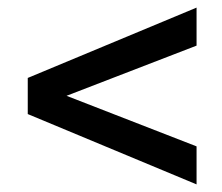

<svg xmlns="http://www.w3.org/2000/svg" viewBox="-20 -593 585 505"><path d="M497 -208V-108L53 -293V-388L497 -573V-473L155 -341Z"/></svg>

Font: Hind Guntur Medium
Style: Regular
Weight: 500
Designer: Manushi Parikh, Hitesh Malaviya
Foundry: Indian Type Foundry
Version: Version 1.000;PS 1.0;hotconv 1.0.86;makeotf.lib2.5.63406; tt